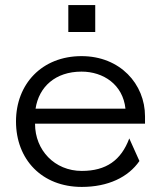

<svg xmlns="http://www.w3.org/2000/svg" viewBox="-20 -728 634 756"><path d="M249 -602H355V-708H249ZM43 -250C43 -100 145 8 302 8C405 8 485 -30 529 -94L489 -183C457 -97 398 -55 302 -55C195 -55 118 -137 118 -240V-241H551V-270C551 -397 453 -507 301 -507C145 -507 43 -397 43 -250ZM120 -300C133 -386 198 -446 301 -446C387 -446 464 -395 474 -300Z"/></svg>

Font: Absans
Style: Regular
Weight: 400
Designer: Valerio Monopoli
Version: Version 1.200;Glyphs 3.2 (3217)